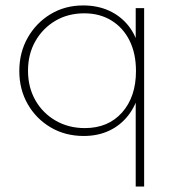

<svg xmlns="http://www.w3.org/2000/svg" viewBox="-20 -490 630 706"><path d="M288 10Q220 10 166.5 -21.5Q113 -53 82 -107Q51 -161 51 -229Q51 -297 82 -351.5Q113 -406 166 -438Q219 -470 286 -470Q339 -470 381.5 -450.5Q424 -431 452.5 -395Q481 -359 492 -309V-152Q480 -102 451.5 -65.5Q423 -29 381.5 -9.5Q340 10 288 10ZM292 -19Q378 -19 429 -76.5Q480 -134 480 -229Q480 -293 456.5 -340.5Q433 -388 390 -414.5Q347 -441 290 -441Q230 -441 183.5 -413.5Q137 -386 110 -338.5Q83 -291 83 -230Q83 -169 110 -121.5Q137 -74 184.5 -46.5Q232 -19 292 -19ZM479 196V-123L488 -237L479 -348V-460H510V196Z"/></svg>

Font: Outfit Thin
Style: Regular
Weight: 100
Designer: Rodrigo Fuenzalida
Foundry: fragTYPE
Version: Version 1.000